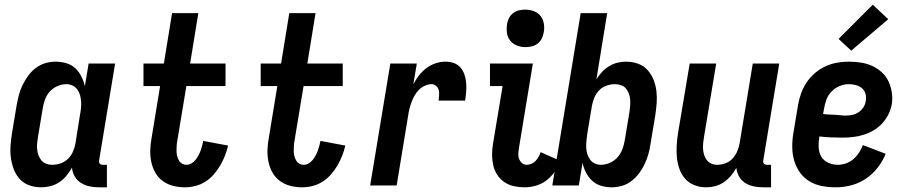

<svg xmlns="http://www.w3.org/2000/svg" viewBox="-20 -791 3873 819"><path d="M156 8Q129 8 105 -0.5Q81 -9 64.5 -27Q48 -45 39 -68.5Q30 -92 26.5 -117.5Q23 -143 25 -169.5Q27 -196 31 -222L51 -342Q55 -364 60.5 -385.5Q66 -407 76 -427.5Q86 -448 99.5 -467Q113 -486 132 -500.5Q151 -515 173 -521.5Q195 -528 216 -528Q240 -528 262.5 -521.5Q285 -515 301 -500Q317 -485 327 -465Q337 -445 342 -423L358 -520H471L403 -108Q402 -104 402.5 -100Q403 -96 405.5 -93Q408 -90 411.5 -89Q415 -88 419 -88H436V8H403Q382 8 362.5 4Q343 0 326 -10.5Q309 -21 299 -38Q289 -55 287 -76Q277 -58 263.5 -41.5Q250 -25 232.5 -13.5Q215 -2 195 3Q175 8 156 8ZM202 -88Q220 -88 238 -94Q256 -100 270 -113.5Q284 -127 291.5 -145Q299 -163 302 -180L321 -300Q324 -315 325.5 -329.5Q327 -344 326 -358Q325 -372 321.5 -385Q318 -398 310 -409Q302 -420 289.5 -426Q277 -432 263 -432Q244 -432 224.5 -423.5Q205 -415 191.5 -399.5Q178 -384 171.5 -365Q165 -346 162 -327L142 -207Q140 -193 138.5 -179.5Q137 -166 138.5 -153Q140 -140 144.5 -128Q149 -116 157 -106.5Q165 -97 177 -92.5Q189 -88 202 -88Z M768 8Q742 8 717.5 1.5Q693 -5 673.5 -19.5Q654 -34 642 -55.5Q630 -77 625 -102Q620 -127 621 -153Q622 -179 627 -205L663 -424H592V-520H679L714 -735H826L791 -520H942V-424H775L736 -189Q734 -179 733.5 -168Q733 -157 733 -146.5Q733 -136 735.5 -126Q738 -116 743 -107Q748 -98 756.5 -93Q765 -88 776 -88Q786 -88 796.5 -94Q807 -100 814 -109Q821 -118 826.5 -128Q832 -138 835.5 -148Q839 -158 842 -168.5Q845 -179 847 -190L953 -170Q948 -148 939.5 -126.5Q931 -105 919 -84.5Q907 -64 891 -46Q875 -28 855 -15.5Q835 -3 812.5 2.5Q790 8 768 8Z M1268 8Q1242 8 1217.5 1.5Q1193 -5 1173.5 -19.5Q1154 -34 1142 -55.5Q1130 -77 1125 -102Q1120 -127 1121 -153Q1122 -179 1127 -205L1163 -424H1092V-520H1179L1214 -735H1326L1291 -520H1442V-424H1275L1236 -189Q1234 -179 1233.5 -168Q1233 -157 1233 -146.5Q1233 -136 1235.5 -126Q1238 -116 1243 -107Q1248 -98 1256.5 -93Q1265 -88 1276 -88Q1286 -88 1296.5 -94Q1307 -100 1314 -109Q1321 -118 1326.5 -128Q1332 -138 1335.5 -148Q1339 -158 1342 -168.5Q1345 -179 1347 -190L1453 -170Q1448 -148 1439.5 -126.5Q1431 -105 1419 -84.5Q1407 -64 1391 -46Q1375 -28 1355 -15.5Q1335 -3 1312.5 2.5Q1290 8 1268 8Z M1559 0 1645 -520H1758L1743 -431Q1753 -451 1767 -469Q1781 -487 1799 -500.5Q1817 -514 1838 -521Q1859 -528 1880 -528Q1899 -528 1916 -522Q1933 -516 1944.5 -502.5Q1956 -489 1961.5 -472Q1967 -455 1968.5 -436.5Q1970 -418 1968.5 -399.5Q1967 -381 1964 -362H1851Q1852 -373 1853 -384.5Q1854 -396 1851.5 -406.5Q1849 -417 1840.5 -424.5Q1832 -432 1821 -432Q1807 -432 1792.5 -425.5Q1778 -419 1767 -408Q1756 -397 1748.5 -383.5Q1741 -370 1735.5 -355.5Q1730 -341 1726.5 -326.5Q1723 -312 1721 -298L1672 0Z M2217 8Q2194 8 2171.5 3Q2149 -2 2131 -14.5Q2113 -27 2101 -45.5Q2089 -64 2084 -86Q2079 -108 2079 -131Q2079 -154 2083 -178L2124 -424H2070V-520H2253L2194 -162Q2192 -150 2191 -137.5Q2190 -125 2194 -114Q2198 -103 2206.5 -95.5Q2215 -88 2227 -88Q2237 -88 2247.5 -92.5Q2258 -97 2265 -105Q2272 -113 2277.5 -122.5Q2283 -132 2286 -142L2372 -104Q2362 -81 2347 -59.5Q2332 -38 2311.5 -22Q2291 -6 2266 1Q2241 8 2217 8ZM2221 -590Q2202 -590 2184.5 -597Q2167 -604 2156 -618Q2145 -632 2142.5 -651Q2140 -670 2143 -689Q2145 -702 2151.5 -714.5Q2158 -727 2169.5 -735.5Q2181 -744 2194.5 -747Q2208 -750 2221 -750Q2240 -750 2258 -743Q2276 -736 2286.5 -722Q2297 -708 2300 -689Q2303 -670 2299 -651Q2297 -638 2290.5 -625.5Q2284 -613 2272.5 -604.5Q2261 -596 2247.5 -593Q2234 -590 2221 -590Z M2590 8Q2566 8 2544 1.5Q2522 -5 2506 -20Q2490 -35 2479.5 -55Q2469 -75 2465 -97L2449 0H2336L2457 -735H2570L2524 -452Q2533 -468 2547 -483Q2561 -498 2578 -508.5Q2595 -519 2613.5 -523.5Q2632 -528 2650 -528Q2677 -528 2701 -519.5Q2725 -511 2741.5 -493Q2758 -475 2767.5 -451.5Q2777 -428 2780 -402.5Q2783 -377 2781 -350.5Q2779 -324 2775 -298L2755 -178Q2752 -156 2746 -134.5Q2740 -113 2730.5 -92.5Q2721 -72 2707 -53Q2693 -34 2674.5 -19.5Q2656 -5 2633.5 1.5Q2611 8 2590 8ZM2543 -88Q2562 -88 2581.5 -96.5Q2601 -105 2614.5 -120.5Q2628 -136 2635 -155Q2642 -174 2645 -193L2665 -313Q2667 -327 2668 -340.5Q2669 -354 2668 -367Q2667 -380 2662.5 -392Q2658 -404 2650 -413.5Q2642 -423 2629.5 -427.5Q2617 -432 2604 -432Q2586 -432 2568 -426Q2550 -420 2536.5 -406.5Q2523 -393 2515.5 -375Q2508 -357 2505 -340L2485 -220Q2483 -205 2481.5 -190.5Q2480 -176 2480.5 -162Q2481 -148 2485 -135Q2489 -122 2496.5 -111Q2504 -100 2516.5 -94Q2529 -88 2543 -88Z M2993 8Q2966 8 2942.5 -1Q2919 -10 2903 -28Q2887 -46 2878.5 -69.5Q2870 -93 2867.5 -118.5Q2865 -144 2866.5 -170Q2868 -196 2872 -222L2922 -520H3035L2983 -207Q2981 -194 2979.5 -180.5Q2978 -167 2979 -154Q2980 -141 2984 -129Q2988 -117 2995.5 -107.5Q3003 -98 3014.5 -93Q3026 -88 3039 -88Q3057 -88 3074.5 -94.5Q3092 -101 3105 -115Q3118 -129 3125 -146Q3132 -163 3135 -180L3191 -520H3304L3236 -108Q3235 -104 3235.5 -100Q3236 -96 3238.5 -93Q3241 -90 3244.5 -89Q3248 -88 3252 -88H3269V8H3236Q3215 8 3195.5 4Q3176 0 3159.5 -10Q3143 -20 3133 -37.5Q3123 -55 3121 -75Q3111 -57 3097.5 -41Q3084 -25 3067 -13.5Q3050 -2 3031 3Q3012 8 2993 8Z M3545 8Q3515 8 3486 2.5Q3457 -3 3433 -17.5Q3409 -32 3392.5 -55Q3376 -78 3368 -105Q3360 -132 3359.5 -162Q3359 -192 3364 -222L3384 -342Q3388 -367 3397 -392Q3406 -417 3420.5 -439Q3435 -461 3456 -479Q3477 -497 3501 -508Q3525 -519 3550 -523.5Q3575 -528 3600 -528Q3627 -528 3652.5 -524Q3678 -520 3700 -510Q3722 -500 3740.5 -483.5Q3759 -467 3769.5 -445Q3780 -423 3784 -397.5Q3788 -372 3784 -346Q3780 -324 3769.5 -303Q3759 -282 3743 -264.5Q3727 -247 3706.5 -235Q3686 -223 3663.5 -216Q3641 -209 3619 -206.5Q3597 -204 3575 -204Q3549 -204 3524.5 -205Q3500 -206 3475 -209V-207Q3471 -185 3472 -163Q3473 -141 3483 -123.5Q3493 -106 3512.5 -97Q3532 -88 3554 -88Q3571 -88 3588.5 -94Q3606 -100 3620 -112Q3634 -124 3644 -139.5Q3654 -155 3661 -172L3758 -135Q3745 -103 3723.5 -75.5Q3702 -48 3673 -28.5Q3644 -9 3611 -0.5Q3578 8 3545 8ZM3588 -298Q3602 -298 3616 -301Q3630 -304 3642.5 -312.5Q3655 -321 3663 -333.5Q3671 -346 3673 -360Q3676 -376 3672 -390.5Q3668 -405 3657 -414.5Q3646 -424 3631 -428Q3616 -432 3600 -432Q3581 -432 3561.5 -424Q3542 -416 3527 -400.5Q3512 -385 3505 -365.5Q3498 -346 3495 -327L3491 -305Q3503 -303 3515 -302.5Q3527 -302 3539.5 -301.5Q3552 -301 3564 -299.5Q3576 -298 3588 -298ZM3611 -575 3557 -625 3703 -771 3769 -709Z"/></svg>

Font: Iosevka Custom
Style: Bold Italic
Weight: 700
Italic angle: -9°
Designer: Belleve Invis
Foundry: Belleve Invis
Version: Version 30.3.1; ttfautohint (v1.8.3)